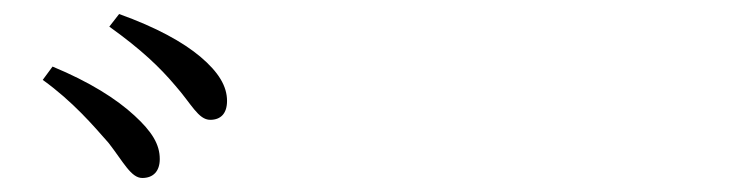

<svg xmlns="http://www.w3.org/2000/svg" viewBox="-20 -862 1040 274"><path d="M135 -658C156 -631 167 -608 183 -608C199 -608 208 -618 208 -635C208 -656 197 -674 172 -697C146 -721 108 -745 55 -767L41 -748C84 -717 113 -683 135 -658ZM230 -740C253 -714 263 -691 280 -691C295 -691 304 -700 304 -718C304 -739 292 -759 266 -781C241 -802 203 -823 150 -842L136 -824C182 -791 208 -766 230 -740Z"/></svg>

Font: Harano Aji Mincho TW
Style: Regular
Weight: 400
Foundry: Masamichi Hosoda
Version: HaranoAjiMinchoTW-Regular version 20230610;ttx 4.39.4